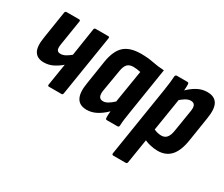

<svg xmlns="http://www.w3.org/2000/svg" viewBox="-113 -804 1508 1291"><g transform="rotate(30 641.0 -158.5)"><path d="M242 0Q231 0 233 -12L260 -181Q231 -156 198.5 -140Q166 -124 128 -124Q78 -124 56.5 -158.5Q35 -193 48 -271L81 -482Q83 -494 94 -494H191Q202 -494 200 -482L169 -287Q164 -255 171 -242.5Q178 -230 198 -230Q217 -230 236 -240.5Q255 -251 274 -267L307 -482Q309 -494 319 -494H418Q428 -494 426 -482L351 -12Q349 0 340 0Z M538 8Q482 8 460.5 -31Q439 -70 452 -147L481 -334Q496 -424 540 -463Q584 -502 668 -502Q722 -502 766 -493Q810 -484 856 -482L800 -127Q794 -92 790.5 -63.5Q787 -35 786 -12Q785 0 773 0H692Q681 0 681 -12Q680 -24 681 -37.5Q682 -51 683 -64Q649 -30 612.5 -11Q576 8 538 8ZM605 -97Q623 -97 642 -108.5Q661 -120 683 -140L724 -393Q710 -396 695.5 -398Q681 -400 668 -400Q637 -400 621 -383Q605 -366 599 -327L571 -161Q566 -130 574 -113.5Q582 -97 605 -97Z M1089 8Q1060 8 1027.5 0Q995 -8 973 -22L988 -115Q1004 -104 1022.5 -98.5Q1041 -93 1059 -93Q1086 -93 1101.5 -111.5Q1117 -130 1123 -170L1149 -332Q1155 -366 1146.5 -381Q1138 -396 1116 -396Q1097 -396 1074.5 -382.5Q1052 -369 1025 -343L1023 -415Q1065 -459 1103.5 -480.5Q1142 -502 1183 -502Q1240 -502 1261.5 -464.5Q1283 -427 1270 -349L1241 -164Q1228 -76 1190.5 -34Q1153 8 1089 8ZM849 185Q837 185 838 173L924 -369Q930 -407 933 -434Q936 -461 937 -481Q939 -494 950 -494H1032Q1043 -494 1043 -481Q1044 -466 1042 -443.5Q1040 -421 1038 -403L1043 -366L957 173Q955 185 944 185Z"/></g></svg>

Font: Sofia Sans Condensed ExtraBold
Style: Italic
Weight: 800
Italic angle: -9°
Version: Version 4.100